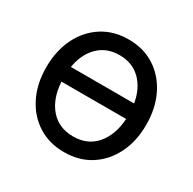

<svg xmlns="http://www.w3.org/2000/svg" viewBox="-125 -655 800 796"><g transform="rotate(30 274.5 -257.5)"><path d="M274.4 11.7Q203.1 11.7 149.2 -22.7Q95.2 -57.1 65.2 -117.7Q35.2 -178.2 35.2 -256.8Q35.2 -335.9 65.2 -397Q95.2 -458 149.2 -492.7Q203.1 -527.3 274.4 -527.3Q346.2 -527.3 399.9 -492.7Q453.6 -458 483.6 -397Q513.7 -335.9 513.7 -256.8Q513.7 -178.2 483.6 -117.7Q453.6 -57.1 399.9 -22.7Q346.2 11.7 274.4 11.7ZM274.4 -63.5Q343.3 -63.5 383.8 -110.6Q424.3 -157.7 429.2 -236.3H119.6Q124.5 -157.2 165 -110.4Q205.6 -63.5 274.4 -63.5ZM123 -308.6H425.8Q414.6 -374.5 375.2 -413.3Q335.9 -452.1 274.4 -452.1Q212.9 -452.1 173.6 -413.6Q134.3 -375 123 -308.6Z"/></g></svg>

Font: Inter Display
Style: Regular
Weight: 400
Designer: Rasmus Andersson
Foundry: rsms
Version: Version 4.000;git-37864ae